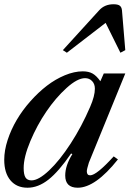

<svg xmlns="http://www.w3.org/2000/svg" viewBox="-20 -877 644 907"><path d="M371.1 -540Q398.9 -540 417.5 -529.5Q436 -519 454.1 -493.2L470.2 -529.8H571.8L399.9 -108.9Q390.1 -77.6 390.1 -67.9Q390.1 -48.8 405.8 -48.8Q436 -48.8 517.1 -138.2L537.1 -124Q430.7 9.8 347.2 9.8Q288.1 9.8 288.1 -47.9Q288.1 -95.2 321.8 -148.9L315.9 -151.9Q257.3 -66.4 208.7 -28.3Q160.2 9.8 109.9 9.8Q58.6 9.8 29.3 -25.1Q0 -60.1 0 -122.1Q0 -166.5 16.1 -215.8Q32.2 -265.1 59.3 -311Q86.4 -356.9 123.8 -398.9Q161.1 -440.9 201.4 -471.9Q241.7 -502.9 286.4 -521.5Q331.1 -540 371.1 -540ZM128.9 -24.9Q162.1 -24.9 211.9 -71.8Q261.7 -118.7 314 -199.2Q366.2 -279.8 405.8 -372.1Q428.2 -423.3 428.2 -458Q428.2 -480.5 415 -494.1Q401.9 -507.8 381.8 -507.8Q345.7 -507.8 294.4 -461.4Q243.2 -415 199 -350.1Q154.8 -285.2 123.3 -210.2Q91.8 -135.3 91.8 -83Q91.8 -52.7 100.3 -38.8Q108.9 -24.9 128.9 -24.9ZM516.1 -856.9Q537.1 -856.9 545.9 -850.1Q554.7 -843.3 556.2 -828.1L571.8 -640.1L548.8 -627.9L479 -769L295.9 -627.9L276.9 -640.1L448.2 -828.1Q474.1 -856.9 516.1 -856.9Z"/></svg>

Font: Libre Caslon Text
Style: Italic
Weight: 400
Italic angle: -25°
Designer: Pablo Impallari, Rodrigo Fuenzalida
Foundry: Pablo Impallari, Rodrigo Fuenzalida
Version: Version 1.002